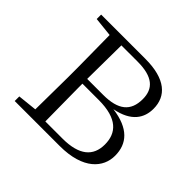

<svg xmlns="http://www.w3.org/2000/svg" viewBox="-129 -653 798 798"><g transform="rotate(45 270.5 -254.0)"><path d="M130 0H310C449 0 502 -66 502 -134C502 -205 460 -253 360 -266C449 -283 477 -332 477 -385C477 -459 425 -508 306 -508H46V-482L131 -473L133 -283V-226L131 -36L46 -27V0ZM196 -477H291C381 -477 417 -443 417 -382C417 -311 376 -278 288 -278H194ZM194 -250H290C400 -250 439 -204 439 -137C439 -69 395 -30 297 -30H196L194 -226Z"/></g></svg>

Font: Noto Serif CJK HK ExtraLight
Style: Regular
Weight: 200
Designer: Ryoko NISHIZUKA 西塚涼子 (kana & ideographs); Frank Grießhammer (Latin, Greek & Cyrillic); Wenlong ZHANG 张文龙 (bopomofo); San
Foundry: Adobe
Version: Version 2.001;hotconv 1.1.0;makeotfexe 2.6.0